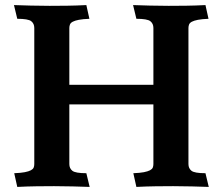

<svg xmlns="http://www.w3.org/2000/svg" viewBox="-20 -733 877 756"><path d="M253 -399H584V-623Q584 -640 572 -649.5Q560 -659 517 -659L504 -713Q534 -712 570 -711Q606 -710 644 -710Q676 -710 713.5 -710.5Q751 -711 789 -713L801 -659Q775 -658 759.5 -655Q744 -652 735.5 -647.5Q727 -643 724.5 -636.5Q722 -630 722 -623V-87Q722 -70 734 -60.5Q746 -51 789 -51L802 3Q772 2 736 1Q700 0 662 0Q630 0 592.5 0.5Q555 1 517 3L505 -51Q531 -52 546.5 -55Q562 -58 570.5 -62.5Q579 -67 581.5 -73Q584 -79 584 -87V-322H253V-87Q253 -70 265 -60.5Q277 -51 320 -51L333 3Q303 2 267 1Q231 0 193 0Q161 0 123.5 0.5Q86 1 48 3L36 -51Q62 -52 77.5 -55Q93 -58 101.5 -62.5Q110 -67 112.5 -73Q115 -79 115 -87V-623Q115 -640 103 -649.5Q91 -659 48 -659L35 -713Q65 -712 101 -711Q137 -710 175 -710Q207 -710 244.5 -710.5Q282 -711 320 -713L332 -659Q306 -658 290.5 -655Q275 -652 266.5 -647.5Q258 -643 255.5 -636.5Q253 -630 253 -623Z"/></svg>

Font: Lusitana
Style: Bold
Weight: 700
Designer: Ana Paula Megda
Foundry: Ana Paula Megda
Version: Version 1.000; ttfautohint (v1.1) -l 8 -r 50 -G 200 -x 14 -D